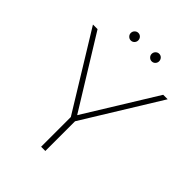

<svg xmlns="http://www.w3.org/2000/svg" viewBox="-238 -971 1092 1092"><g transform="rotate(45 308.0 -424.5)"><path d="M291 0V-239L8 -700H45L309 -272L573 -700H609L325 -239V0ZM392 -788Q380 -788 371 -797Q362 -806 362 -818Q362 -831 371 -840Q380 -849 392 -849Q405 -849 413.5 -840Q422 -831 422 -818Q422 -806 413.5 -797Q405 -788 392 -788ZM224 -788Q212 -788 203 -797Q194 -806 194 -818Q194 -831 203 -840Q212 -849 224 -849Q237 -849 245.5 -840Q254 -831 254 -818Q254 -806 245.5 -797Q237 -788 224 -788Z"/></g></svg>

Font: Montserrat Thin ExtraLight
Style: Regular
Weight: 250
Version: Version 9.000